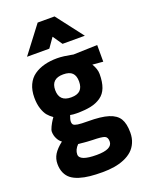

<svg xmlns="http://www.w3.org/2000/svg" viewBox="-177 -840 893 1158"><g transform="rotate(-20 269.0 -261.0)"><path d="M275.9 230Q230 230 194.6 226.3Q159.2 222.7 128.4 213.1Q97.7 203.6 77.6 188.2Q57.6 172.9 46.4 148.2Q35.2 123.5 35.2 90.8Q35.2 57.1 52 29.5Q68.8 2 106.9 -27.8Q90.3 -39.1 80.1 -60.1Q69.8 -81.1 69.8 -104Q69.8 -115.2 79.6 -135.3Q89.4 -155.3 99.1 -169.9L108.9 -184.1Q88.9 -198.2 75.2 -214.4Q61.5 -230.5 51.3 -261.2Q41 -292 41 -333Q41 -379.9 57.1 -414.8Q73.2 -449.7 102.3 -470Q131.3 -490.2 168.5 -500Q205.6 -509.8 251 -509.8Q270.5 -509.8 295.7 -506.6Q320.8 -503.4 336.4 -500L352.1 -497.1L505.9 -502V-395L438 -400.9Q460 -365.2 460 -333Q460 -281.2 446.8 -246.6Q433.6 -211.9 405.5 -192.4Q377.4 -172.9 340.3 -165Q303.2 -157.2 249 -157.2Q225.6 -157.2 208 -161.1Q198.2 -135.3 198.2 -122.1Q198.2 -108.4 204.8 -101.8Q211.4 -95.2 231.7 -92Q252 -88.9 294.9 -88.9Q380.4 -88.9 427.5 -74Q474.6 -59.1 493.9 -27.3Q513.2 4.4 513.2 62Q513.2 97.7 500.7 126.2Q488.3 154.8 466.8 174.1Q445.3 193.4 415 206.1Q384.8 218.8 350.1 224.4Q315.4 230 275.9 230ZM284.2 26.9Q272 26.9 249.3 25.1Q226.6 23.4 210 21.5L193.8 20Q167 46.9 167 77.1Q167 120.1 276.9 120.1Q377.9 120.1 377.9 69.8Q377.9 42.5 360.1 35.2Q342.3 27.8 284.2 26.9ZM251 -258.8Q291 -258.8 309.6 -277.3Q328.1 -295.9 328.1 -333Q328.1 -369.6 310.1 -387.7Q292 -405.8 252 -405.8Q174.8 -405.8 174.8 -333Q174.8 -258.8 251 -258.8ZM84 -580.1 214.8 -752H323.2L455.1 -580.1H312L270 -641.1L227.1 -580.1Z"/></g></svg>

Font: TitilliumText25L
Style: 999 wt
Weight: 900
Designer: Accademia di Belle Arti di Urbino and others
Foundry: Accademia di Belle Arti di Urbino and others.
Version: Version 25.000